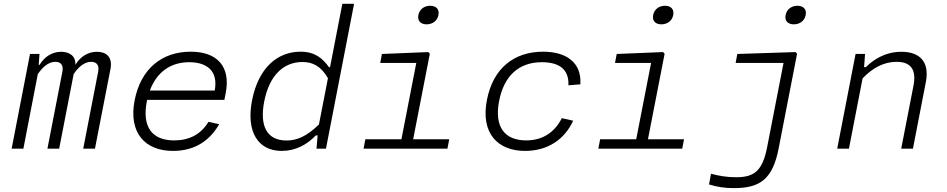

<svg xmlns="http://www.w3.org/2000/svg" viewBox="-20 -785 5000 1014"><path d="M292.5 0 369 -393.5C392 -428.5 424 -458.5 461 -458.5C483 -458.5 506.5 -448 498.5 -406.5L419.5 0H481.5L563.5 -421C575.5 -484 541 -511.5 492 -511.5C447 -511.5 405 -488 378 -442.5C381 -488 348.5 -511.5 303 -511.5C258 -511.5 216 -488 189 -442.5H184.5L188.5 -500H138.5L41.5 0H103.5L179.5 -393C202.5 -428 234.5 -458.5 272 -458.5C294 -458.5 317.5 -448 309.5 -406.5L230.5 0Z M691 -255C658 -85.5 744 12 894 12C1013.5 12 1090 -46.5 1137.5 -129L1081 -141.5C1040.5 -74.5 978.5 -43.5 900 -43.5C786 -43.5 728.5 -111 755.5 -250L757 -257.5H1165L1172 -293C1199.5 -433.5 1127 -512 987.5 -512C832.5 -512 723 -419.5 691 -255ZM771.5 -307C806.5 -401.5 878.5 -456.5 979 -456.5C1071 -456.5 1133.5 -412 1114 -307Z M1311 -254.5C1279 -89 1342.5 12 1467.5 12C1541.5 12 1602 -21.5 1648 -70H1657.5L1651.5 0H1701.5L1850 -765H1788L1723 -430H1717.5C1683.5 -478 1642 -512 1567 -512C1444.5 -512 1344.5 -426 1311 -254.5ZM1375.5 -249.5C1402.5 -387.5 1478 -457.5 1577 -457.5C1631.5 -457.5 1675 -436 1712 -372L1664.5 -128C1599.5 -64 1547.5 -43 1493 -43C1391.5 -43 1349.5 -116.5 1375.5 -249.5Z M1900 0H2343L2352.5 -49.5H2162L2250 -501L2242 -510L1997 -500L1988 -452.5H2178.5L2100 -49.5H1909.5ZM2233 -656.5C2264 -656.5 2289.5 -674.5 2295.5 -705.5C2301.5 -736.5 2283 -754.5 2252 -754.5C2221 -754.5 2195.5 -736.5 2189.5 -705.5C2183.5 -674.5 2202 -656.5 2233 -656.5Z M3007 -147.5 2947 -161C2906.5 -79.5 2838 -43.5 2759 -43.5C2648.5 -43.5 2588.5 -111 2616 -252C2641.5 -384 2720 -456.5 2841.5 -456.5C2925.5 -456.5 2986 -425 2982 -334.5L3045 -339.5C3053 -457 2967.5 -512 2848.5 -512C2694.5 -512 2584 -424.5 2551.5 -257C2517.5 -82.5 2607.5 12 2753 12C2872 12 2961.5 -48 3007 -147.5Z M3140 0H3583L3592.5 -49.5H3402L3490 -501L3482 -510L3237 -500L3228 -452.5H3418.5L3340 -49.5H3149.5ZM3473 -656.5C3504 -656.5 3529.5 -674.5 3535.5 -705.5C3541.5 -736.5 3523 -754.5 3492 -754.5C3461 -754.5 3435.5 -736.5 3429.5 -705.5C3423.5 -674.5 3442 -656.5 3473 -656.5Z M4092 0 4189.5 -501 4181.5 -510 3874 -500 3865 -452.5H4118L4031.5 -8C4007 118 3963 151 3867.5 151C3817.5 151 3775.5 143.5 3735 132.5L3724.5 189C3764.5 202 3806.5 208.5 3856.5 208.5C3993.5 208.5 4060.5 161.5 4092 0ZM4172.5 -656.5C4203.5 -656.5 4229 -674.5 4235 -705.5C4241 -736.5 4222.5 -754.5 4191.5 -754.5C4160.5 -754.5 4135 -736.5 4129 -705.5C4123 -674.5 4141.5 -656.5 4172.5 -656.5Z M4801.5 0 4869.5 -351C4891.5 -464 4832 -511.5 4740.5 -511.5C4650 -511.5 4587.5 -465 4553 -430.5H4543.5L4548.5 -500H4498.5L4401.5 0H4463.5L4535.5 -371C4586.5 -424.5 4646 -458.5 4715 -458.5C4774.5 -458.5 4823.5 -433 4804.5 -333.5L4739.5 0Z"/></svg>

Font: Monaspace Neon ExtraLight
Style: Italic
Weight: 200
Italic angle: -11°
Designer: Riley Cran & the Lettermatic Team
Foundry: Lettermatic
Version: Version 1.200 (Monaspace Neon)